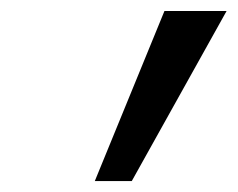

<svg xmlns="http://www.w3.org/2000/svg" viewBox="-20 -833 433 350"><path d="M220.2 -502.9H152.8L279.8 -813H393.1Z"/></svg>

Font: Liberation Sans
Style: Italic
Weight: 400
Italic angle: -12°
Designer: Steve Matteson
Foundry: Ascender Corporation
Version: Version 2.1.5